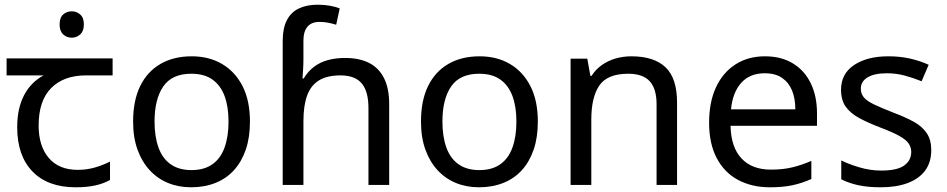

<svg xmlns="http://www.w3.org/2000/svg" viewBox="-20 -785 4018 815"><path d="M285 -737Q305 -737 320.5 -723.5Q336 -710 336 -681Q336 -653 320.5 -639Q305 -625 285 -625Q263 -625 248 -639Q233 -653 233 -681Q233 -710 248 -723.5Q263 -737 285 -737ZM301 10Q183 10 118 -57Q53 -124 53 -245Q53 -325 82 -380.5Q111 -436 165 -465H8V-537H458V-465H345Q251 -465 197.5 -411.5Q144 -358 144 -252Q144 -165 187 -114.5Q230 -64 310 -64Q347 -64 381 -73.5Q415 -83 447 -99V-21Q418 -5 383 2.5Q348 10 301 10Z M1041 -269Q1041 -202 1023.5 -150.5Q1006 -99 973.5 -63Q941 -27 894.5 -8.5Q848 10 791 10Q738 10 693 -8.5Q648 -27 615 -63Q582 -99 563.5 -150.5Q545 -202 545 -269Q545 -358 575 -419.5Q605 -481 661 -513.5Q717 -546 794 -546Q867 -546 922.5 -513.5Q978 -481 1009.5 -419.5Q1041 -358 1041 -269ZM636 -269Q636 -206 652.5 -159.5Q669 -113 704 -88Q739 -63 793 -63Q847 -63 882 -88Q917 -113 933.5 -159.5Q950 -206 950 -269Q950 -333 933 -378Q916 -423 881.5 -447.5Q847 -472 792 -472Q710 -472 673 -418Q636 -364 636 -269Z M1180 -611Q1180 -665 1197.5 -699Q1215 -733 1248.5 -749Q1282 -765 1328 -765Q1357 -765 1381.5 -760.5Q1406 -756 1422 -749L1407 -680Q1391 -685 1373.5 -688.5Q1356 -692 1336 -692Q1302 -692 1285 -671.5Q1268 -651 1268 -613V-535Q1268 -513 1266.5 -488Q1265 -463 1264 -452H1269Q1288 -483 1313.5 -502Q1339 -521 1372 -530Q1405 -539 1445 -539Q1505 -539 1546.5 -518Q1588 -497 1610 -453.5Q1632 -410 1632 -343V0H1544V-326Q1544 -398 1515 -431.5Q1486 -465 1426 -465Q1368 -465 1333.5 -443.5Q1299 -422 1283.5 -379Q1268 -336 1268 -271V0H1180Z M2263 -269Q2263 -202 2245.5 -150.5Q2228 -99 2195.5 -63Q2163 -27 2116.5 -8.5Q2070 10 2013 10Q1960 10 1915 -8.5Q1870 -27 1837 -63Q1804 -99 1785.5 -150.5Q1767 -202 1767 -269Q1767 -358 1797 -419.5Q1827 -481 1883 -513.5Q1939 -546 2016 -546Q2089 -546 2144.5 -513.5Q2200 -481 2231.5 -419.5Q2263 -358 2263 -269ZM1858 -269Q1858 -206 1874.5 -159.5Q1891 -113 1926 -88Q1961 -63 2015 -63Q2069 -63 2104 -88Q2139 -113 2155.5 -159.5Q2172 -206 2172 -269Q2172 -333 2155 -378Q2138 -423 2103.5 -447.5Q2069 -472 2014 -472Q1932 -472 1895 -418Q1858 -364 1858 -269Z M2660 -546Q2756 -546 2805 -499.5Q2854 -453 2854 -349V0H2767V-343Q2767 -408 2738 -440Q2709 -472 2647 -472Q2558 -472 2524 -422Q2490 -372 2490 -278V0H2402V-536H2473L2486 -463H2491Q2509 -491 2535.5 -509.5Q2562 -528 2594 -537Q2626 -546 2660 -546Z M3227 -546Q3296 -546 3345.5 -516Q3395 -486 3421.5 -431.5Q3448 -377 3448 -304V-251H3081Q3083 -160 3127.5 -112.5Q3172 -65 3252 -65Q3303 -65 3342.5 -74.5Q3382 -84 3424 -102V-25Q3383 -7 3343 1.5Q3303 10 3248 10Q3172 10 3113.5 -21Q3055 -52 3022.5 -113.5Q2990 -175 2990 -264Q2990 -352 3019.5 -415Q3049 -478 3102.5 -512Q3156 -546 3227 -546ZM3226 -474Q3163 -474 3126.5 -433.5Q3090 -393 3083 -321H3356Q3356 -367 3342 -401Q3328 -435 3299.5 -454.5Q3271 -474 3226 -474Z M3933 -148Q3933 -96 3907 -61Q3881 -26 3833 -8Q3785 10 3719 10Q3663 10 3622.5 1Q3582 -8 3551 -24V-104Q3583 -88 3628.5 -74.5Q3674 -61 3721 -61Q3788 -61 3818 -82.5Q3848 -104 3848 -140Q3848 -160 3837 -176Q3826 -192 3797.5 -208Q3769 -224 3716 -244Q3664 -264 3627 -284Q3590 -304 3570 -332Q3550 -360 3550 -404Q3550 -472 3605.5 -509Q3661 -546 3751 -546Q3800 -546 3842.5 -536.5Q3885 -527 3922 -510L3892 -440Q3858 -454 3821 -464Q3784 -474 3745 -474Q3691 -474 3662.5 -456.5Q3634 -439 3634 -409Q3634 -387 3647 -371.5Q3660 -356 3690.5 -341.5Q3721 -327 3772 -307Q3823 -288 3859 -268Q3895 -248 3914 -219.5Q3933 -191 3933 -148Z"/></svg>

Font: ubangla05
Style: Book
Weight: 400
Designer: Jelle Bosma - Monotype Design Team
Foundry: Monotype Imaging Inc.
Version: Version 2.003